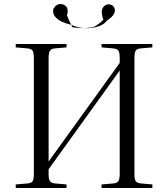

<svg xmlns="http://www.w3.org/2000/svg" viewBox="-20 -944 844 964"><path d="M59 0V-18L119 -23Q139 -25 144.5 -35.5Q150 -46 150 -72V-653Q150 -679 144 -689Q138 -699 118 -701L59 -706V-723H314V-706L254 -701Q236 -699 230 -688Q224 -677 224 -651V-133L581 -628V-653Q581 -680 574.5 -689.5Q568 -699 548 -701L490 -706V-723H745V-706L686 -701Q666 -699 660.5 -688.5Q655 -678 655 -651V-69Q655 -44 661.5 -34.5Q668 -25 688 -23L745 -18V0H490V-18L550 -23Q569 -25 575 -35.5Q581 -46 581 -72V-590L224 -94V-69Q224 -45 230.5 -35Q237 -25 256 -23L314 -18V0ZM342 -818Q326 -822 308 -828Q290 -834 275 -844Q260 -854 252 -867Q244 -880 248 -899Q255 -913 267.5 -920Q280 -927 299 -921Q315 -914 318.5 -899Q322 -884 316 -868Q322 -850 330 -834.5Q338 -819 344 -807Q367 -803 396 -803Q425 -803 451 -809Q465 -816 477 -825.5Q489 -835 499 -845Q492 -863 491 -879Q490 -895 497 -906Q505 -918 518 -921.5Q531 -925 546 -916Q555 -907 556.5 -897Q558 -887 553.5 -877Q549 -867 539.5 -858Q530 -849 518 -842Q506 -825 484 -815.5Q462 -806 436 -803.5Q410 -801 385 -805Q360 -809 342 -818Z"/></svg>

Font: Literata 60pt Light
Style: Regular
Weight: 300
Designer: Latin by Veronika Burian and Jose Scaglione. Greek by Irene Vlachou. Cyrillic by Vera Evstafieva.
Foundry: TypeTogether
Version: Version 3.103;gftools[0.9.29]